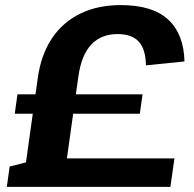

<svg xmlns="http://www.w3.org/2000/svg" viewBox="-20 -730 759 750"><path d="M128 -428.2Q141 -517.8 183.2 -580.6Q225.4 -643.5 293.7 -676.8Q361.9 -710.1 451.3 -710.1Q576.1 -710.1 637.1 -653.4Q698.2 -596.7 700.6 -490L550 -474.7Q549.1 -537.8 522.1 -567.3Q495.1 -596.9 439.2 -596.9Q375.4 -596.9 336.8 -556.2Q298.2 -515.6 286.3 -432.3L225.8 0H68ZM17.8 -79.5 83.2 -96.1 180.7 -111.3H661.4L645.6 0H6.6ZM48.2 -361.5H536.8L526.2 -285.7H37.6Z"/></svg>

Font: Pathway Extreme 8pt Thin
Style: Italic
Weight: 100
Italic angle: -8°
Designer: Eduardo Rodriguez Tunni
Foundry: Eduardo Rodriguez Tunni
Version: Version 1.000